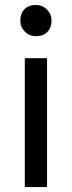

<svg xmlns="http://www.w3.org/2000/svg" viewBox="-20 -755 290 775"><path d="M169.9 -520V0H80.1V-520ZM125 -608.9Q98.6 -608.9 80.3 -627.4Q62 -646 62 -671.9Q62 -700.7 78.9 -717.8Q95.7 -734.9 125 -734.9Q151.4 -734.9 169.7 -716.3Q188 -697.8 188 -671.9Q188 -643.1 171.1 -626Q154.3 -608.9 125 -608.9Z"/></svg>

Font: ABeeZee
Style: Regular
Weight: 400
Designer: Anja Meiners
Foundry: Anja Meiners
Version: Version 1.002